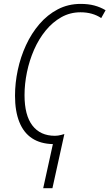

<svg xmlns="http://www.w3.org/2000/svg" viewBox="-20 -745 573 1005"><path d="M206.1 240.2 256.8 9.3Q191.9 7.8 147.7 -21.2Q103.5 -50.3 81.1 -106.7Q58.6 -163.1 58.6 -244.1Q58.6 -310.1 73 -378.2Q87.4 -446.3 116 -508.3Q144.5 -570.3 186.5 -619.1Q228.5 -668 282.7 -696.3Q336.9 -724.6 402.3 -724.6Q442.4 -724.6 474.1 -716.1Q505.9 -707.5 532.7 -691.4L509.8 -650.4Q487.3 -665.5 460.2 -673.1Q433.1 -680.7 401.4 -680.7Q346.7 -680.7 300.8 -654.8Q254.9 -628.9 219 -585Q183.1 -541 158.4 -484.9Q133.8 -428.7 121.1 -367.2Q108.4 -305.7 108.4 -246.6Q108.4 -141.6 149.7 -87.9Q190.9 -34.2 267.6 -34.2Q275.9 -34.2 283.9 -35.4Q292 -36.6 300.5 -38.8Q309.1 -41 316.9 -43.5L254.4 240.2Z"/></svg>

Font: Open Sans SemiCondensed Light
Style: Italic
Weight: 300
Width: 4
Italic angle: -12°
Designer: Monotype Design Team
Foundry: Monotype Imaging Inc.
Version: Version 3.000